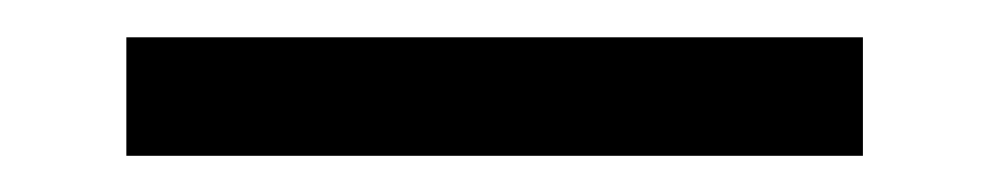

<svg xmlns="http://www.w3.org/2000/svg" viewBox="-20 45 541 105"><path d="M49.1 65.4H451.9V130.2H49.1Z"/></svg>

Font: Playfair Micro SmCond SmLight
Style: Regular
Weight: 360
Width: 4
Designer: Claus Eggers Sørensen
Foundry: Claus Eggers Sørensen
Version: Version 2.100;Glyphs 3.2 (3219)